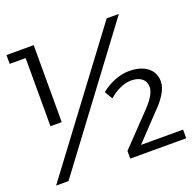

<svg xmlns="http://www.w3.org/2000/svg" viewBox="-123 -830 982 961"><g transform="rotate(-20 368.0 -350.0)"><path d="M7 -699H152V-289H92V-652H7ZM541 -700H606L83 0H17ZM571 -207Q596 -233 611 -258.5Q626 -284 626 -304Q626 -333 605.5 -349.5Q585 -366 549 -366Q520 -366 489 -352Q458 -338 431 -314L406 -356Q439 -383 478 -398.5Q517 -414 556 -414Q616 -414 652 -386.5Q688 -359 688 -311Q688 -281 667 -246.5Q646 -212 610 -177L486 -46H710V0H412V-41Z"/></g></svg>

Font: Alexandria Light
Style: Regular
Weight: 300
Designer: Mohamed Gaber
Foundry: Kief Type Foundry
Version: Version 5.100